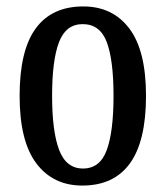

<svg xmlns="http://www.w3.org/2000/svg" viewBox="-20 -567 515 597"><path d="M236 10Q145 10 93 -59Q41 -128 41 -269Q41 -410 91 -478.5Q141 -547 239 -547Q330 -547 382 -478.5Q434 -410 434 -269Q434 -128 384 -59Q334 10 236 10ZM238 -43Q291 -43 312 -100.5Q333 -158 333 -269Q333 -380 312 -436Q291 -492 237 -492Q185 -492 163.5 -436Q142 -380 142 -269Q142 -158 164 -100.5Q186 -43 238 -43Z"/></svg>

Font: Noto Serif ExtraCondensed Medium
Style: Regular
Weight: 500
Width: 2
Designer: Monotype Design Team
Foundry: Monotype Imaging Inc.
Version: Version 2.015